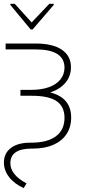

<svg xmlns="http://www.w3.org/2000/svg" viewBox="-24 -754 448 987"><path d="M340.8 -408.2Q340.8 -362.8 312.7 -329.1Q284.7 -295.4 234.4 -278.8Q341.8 -251.5 341.8 -149.4Q341.8 -101.1 318.1 -64.9Q294.4 -28.8 250.2 -9.5Q206.1 9.8 145.5 9.8H139.6Q29.3 9.8 29.3 85Q29.3 114.7 50.3 140.9Q71.3 167 112.3 188.5L97.7 212.9Q49.3 190.9 22.7 156.2Q-3.9 121.6 -3.9 82Q-3.9 33.7 32 6.6Q67.9 -20.5 130.9 -20.5H135.7Q219.2 -20.5 263.4 -53.5Q307.6 -86.4 307.6 -148.4Q307.6 -206.5 266.8 -234.1Q226.1 -261.7 139.6 -261.7H81.1V-292H135.7Q188.5 -292 227.3 -305.9Q266.1 -319.8 286.9 -345.9Q307.6 -372.1 307.6 -407.2Q306.2 -500 159.2 -500H4.9V-530.3H159.2Q246.6 -530.3 293.7 -498.5Q340.8 -466.8 340.8 -408.2ZM138.7 -638.7 229.5 -734.4H252V-728.5L143.6 -602.5H133.8L29.3 -728.5V-734.4H51.8Z"/></svg>

Font: Pretendard GOV Thin
Style: Regular
Weight: 100
Designer: Base glyphs from Inter by Rasmus Andersson; Hangeul glyphs from Noto Sans CJK(Source Han Sans) by Jang Soo-young and Kan
Foundry: Kil Hyung-jin
Version: Version 1.309